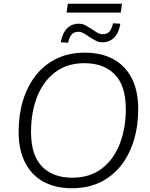

<svg xmlns="http://www.w3.org/2000/svg" viewBox="-20 -993 799 1021"><path d="M362 8Q276 8 212.5 -26Q149 -60 114 -127.5Q79 -195 79 -291Q79 -381 102 -457.5Q125 -534 170 -591.5Q215 -649 280.5 -681Q346 -713 431 -713Q518 -713 581.5 -679Q645 -645 680 -578Q715 -511 715 -414Q715 -324 692 -247.5Q669 -171 624 -113.5Q579 -56 513.5 -24Q448 8 362 8ZM364 -48Q457 -48 520.5 -96Q584 -144 616.5 -227Q649 -310 649 -413Q649 -537 590.5 -597Q532 -657 428 -657Q337 -657 273.5 -609Q210 -561 177.5 -478.5Q145 -396 145 -292Q145 -168 203 -108Q261 -48 364 -48ZM334 -926 341 -973H629L622 -926ZM524 -768Q504 -768 486.5 -778Q469 -788 453 -798Q439 -808 425 -816Q411 -824 397 -824Q375 -824 362 -810.5Q349 -797 342 -766L303 -768Q309 -801 322 -823Q335 -845 354.5 -856Q374 -867 399 -867Q419 -867 436 -857.5Q453 -848 470 -837Q484 -827 497.5 -819Q511 -811 526 -811Q549 -811 561.5 -824.5Q574 -838 581 -869L620 -867Q612 -817 586.5 -792.5Q561 -768 524 -768Z"/></svg>

Font: Nunito Sans 12pt Light
Style: Italic
Weight: 300
Italic angle: -9°
Designer: Vernon Adams
Foundry: Vernon Adams
Version: Version 3.101;gftools[0.9.27]